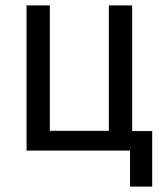

<svg xmlns="http://www.w3.org/2000/svg" viewBox="-20 -556 593 709"><path d="M460 133V0H78V-536H164V-73H382V-536H468V-72H542V133Z"/></svg>

Font: Noto Sans SemiCondensed
Style: Regular
Weight: 400
Width: 4
Designer: Monotype Design Team
Foundry: Monotype Imaging Inc.
Version: Version 2.013; ttfautohint (v1.8.4.7-5d5b)